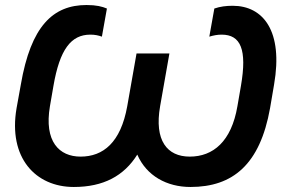

<svg xmlns="http://www.w3.org/2000/svg" viewBox="-20 -733 1127 765"><path d="M274 12C392 12 474 -32 527 -117C564 -32 645 12 739 12C908 12 1016 -78 1056 -302L1072 -396C1109 -609 1029 -710 907 -710C881 -710 857 -707 834 -699L814 -587C831 -592 846 -595 863 -595C939 -595 965 -536 940 -391L926 -310C902 -169 829 -109 736 -109C646 -109 594 -173 618 -310L655 -520H524L487 -310C461 -165 391 -109 301 -109C216 -109 155 -169 179 -310L193 -391C218 -536 263 -595 340 -595C358 -595 372 -592 386 -587L406 -699C387 -707 364 -713 325 -713C191 -713 103 -629 63 -396L46 -302C12 -104 122 12 274 12Z"/></svg>

Font: Fixel Display SemiBold
Style: Italic
Weight: 600
Italic angle: -10°
Designer: AlfaBravo + MacPaw
Foundry: Kyrylo Tkachov, Marchela Mozhyna, Serhii Makarenko, Maria Weinstein, Zakhar Kryvoshyya
Version: Version 1.210;Glyphs 3.2 (3217)